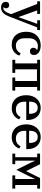

<svg xmlns="http://www.w3.org/2000/svg" viewBox="1390 -1962 784 3604"><g transform="rotate(90 1782.0 -160.0)"><path d="M123 212Q69 212 41.5 187Q14 162 14 125Q14 94 30.5 76.5Q47 59 77 59Q105 59 120.5 76Q136 93 136 119Q136 134 129.5 145.5Q123 157 115 162V166Q120 168 124.5 168Q129 168 136 168Q190 168 229 67L245 23L55 -466H5V-520H242V-466H175L299 -119H304L427 -466H361V-520H544V-466H494L285 72Q274 99 259.5 124.5Q245 150 225.5 169.5Q206 189 181 200.5Q156 212 123 212Z M820 12Q761 12 715.5 -8Q670 -28 639 -64Q608 -100 592 -150Q576 -200 576 -260Q576 -324 595 -374.5Q614 -425 648 -460Q682 -495 728.5 -513.5Q775 -532 830 -532Q916 -532 964.5 -496Q1013 -460 1013 -404Q1013 -369 994 -349.5Q975 -330 943 -330Q910 -330 893 -348.5Q876 -367 876 -395Q876 -418 888 -435Q900 -452 919 -460V-465Q907 -470 889 -474.5Q871 -479 844 -479Q811 -479 784 -467Q757 -455 738 -433.5Q719 -412 708.5 -382Q698 -352 698 -315V-228Q698 -153 735 -109.5Q772 -66 836 -66Q896 -66 929.5 -92Q963 -118 981 -156L1024 -130Q1015 -104 998 -79Q981 -54 956 -33.5Q931 -13 897 -0.5Q863 12 820 12Z M1102 -54H1170V-466H1102V-520H1681V-466H1613V-54H1681V0H1435V-54H1501V-462H1282V-54H1348V0H1102Z M2010 12Q1952 12 1907 -7.5Q1862 -27 1831 -63Q1800 -99 1783.5 -149Q1767 -199 1767 -260Q1767 -322 1784.5 -372Q1802 -422 1833.5 -457.5Q1865 -493 1908.5 -512.5Q1952 -532 2004 -532Q2057 -532 2099 -514.5Q2141 -497 2170.5 -465Q2200 -433 2216 -388Q2232 -343 2232 -288V-261H1888V-229Q1888 -151 1927 -108.5Q1966 -66 2032 -66Q2090 -66 2125.5 -91.5Q2161 -117 2178 -155L2221 -129Q2212 -103 2194.5 -78Q2177 -53 2151 -33Q2125 -13 2090 -0.5Q2055 12 2010 12ZM1888 -314H2116V-325Q2116 -397 2088.5 -436.5Q2061 -476 2004 -476Q1948 -476 1918 -437.5Q1888 -399 1888 -327Z M2557 12Q2499 12 2454 -7.5Q2409 -27 2378 -63Q2347 -99 2330.5 -149Q2314 -199 2314 -260Q2314 -322 2331.5 -372Q2349 -422 2380.5 -457.5Q2412 -493 2455.5 -512.5Q2499 -532 2551 -532Q2604 -532 2646 -514.5Q2688 -497 2717.5 -465Q2747 -433 2763 -388Q2779 -343 2779 -288V-261H2435V-229Q2435 -151 2474 -108.5Q2513 -66 2579 -66Q2637 -66 2672.5 -91.5Q2708 -117 2725 -155L2768 -129Q2759 -103 2741.5 -78Q2724 -53 2698 -33Q2672 -13 2637 -0.5Q2602 12 2557 12ZM2435 -314H2663V-325Q2663 -397 2635.5 -436.5Q2608 -476 2551 -476Q2495 -476 2465 -437.5Q2435 -399 2435 -327Z M2863 -54H2931V-466H2863V-520H3062L3190 -262H3194L3322 -520H3520V-466H3452V-54H3520V0H3272V-54H3340V-421H3336L3302 -344L3168 -75L3034 -344L3000 -421H2996V-54H3062V0H2863Z"/></g></svg>

Font: IBM Plex Serif Medium
Style: Regular
Weight: 500
Designer: Mike Abbink, Paul van der Laan, Pieter van Rosmalen
Foundry: Bold Monday
Version: Version 2.5